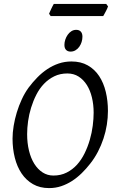

<svg xmlns="http://www.w3.org/2000/svg" viewBox="-20 -943 585 978"><path d="M457 -369.1Q457 -410.2 448.2 -446.5Q439.5 -482.9 422.4 -510Q405.3 -537.1 380.4 -553Q355.5 -568.8 323.2 -568.8Q286.1 -568.8 256.6 -554.4Q227.1 -540 204.1 -516.1Q181.2 -492.2 165 -460.4Q148.9 -428.7 138.4 -394.5Q127.9 -360.4 123 -325.4Q118.2 -290.5 118.2 -259.8Q118.2 -214.4 127.7 -175.5Q137.2 -136.7 154.8 -108.6Q172.4 -80.6 197 -64.7Q221.7 -48.8 252 -48.8Q289.6 -48.8 319.6 -64Q349.6 -79.1 372.3 -104.2Q395 -129.4 411.1 -162.4Q427.2 -195.3 437.5 -231Q447.8 -266.6 452.4 -302.5Q457 -338.4 457 -369.1ZM529.8 -377.9Q529.8 -343.3 524.2 -307.6Q518.6 -272 507.1 -237.3Q495.6 -202.6 478.8 -170.2Q461.9 -137.7 439.9 -109.9Q419.4 -83.5 396.2 -60.8Q373 -38.1 346.9 -21.2Q320.8 -4.4 291.7 5.4Q262.7 15.1 230 15.1Q183.1 15.1 148.2 -4.9Q113.3 -24.9 90.1 -59.3Q66.9 -93.8 55.4 -139.6Q43.9 -185.5 43.9 -236.8Q43.9 -267.6 49.6 -302Q55.2 -336.4 65.7 -370.8Q76.2 -405.3 91.3 -437.7Q106.4 -470.2 126 -497.1Q146.5 -524.4 170.2 -548.6Q193.8 -572.8 220.9 -590.8Q248 -608.9 278.8 -619.4Q309.6 -629.9 344.2 -629.9Q392.1 -629.9 427.2 -609.9Q462.4 -589.8 485.1 -555.4Q507.8 -521 518.8 -475.1Q529.8 -429.2 529.8 -377.9ZM399.9 -756.3Q399.9 -742.7 395.8 -729.2Q391.6 -715.8 383.8 -704.8Q376 -693.8 364.7 -687Q353.5 -680.2 339.8 -680.2Q324.7 -680.2 316.4 -689Q308.1 -697.8 308.1 -714.4Q308.1 -727.5 312.5 -741Q316.9 -754.4 324.7 -765.6Q332.5 -776.9 343.5 -783.9Q354.5 -791 368.2 -791Q383.3 -791 391.6 -782Q399.9 -772.9 399.9 -756.3ZM530.3 -910.6Q528.8 -905.3 525.6 -898.4Q522.5 -891.6 518.8 -884.8Q515.1 -877.9 511.7 -871.6Q508.3 -865.2 505.9 -861.3H237.8L230 -873Q231.9 -877.9 234.9 -884.5Q237.8 -891.1 241 -897.9Q244.1 -904.8 247.6 -911.4Q251 -918 253.9 -922.9H521Z"/></svg>

Font: Gentium Basic
Style: Italic
Weight: 400
Italic angle: -8°
Designer: J. Victor Gaultney and Annie Olsen
Foundry: SIL International
Version: Version 1.102; 2013; Maintenance release